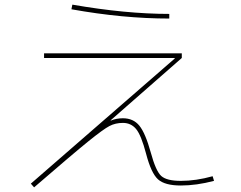

<svg xmlns="http://www.w3.org/2000/svg" viewBox="-20 -780 1040 828"><path d="M764 -550V-530L457 -261L458 -260Q482 -270 510 -270Q555 -270 581 -238Q607 -206 630 -123Q652 -42 675.5 -21Q699 0 760 0Q825 0 897 -20L903 0Q827 20 760 20Q691 20 661.5 -6.5Q632 -33 610 -117Q589 -197 567 -223.5Q545 -250 510 -250Q478 -250 452 -236.5Q426 -223 361 -170.5Q296 -118 127 28L113 12L734 -528L733 -530H170V-550ZM288 -740 292 -760Q522 -720 710 -720V-700Q511 -700 288 -740Z"/></svg>

Font: Mplus 1p Thin
Style: Regular
Weight: 250
Version: Version 1.061